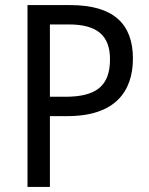

<svg xmlns="http://www.w3.org/2000/svg" viewBox="-20 -734 586 754"><path d="M256 -714H88V0H176V-278H245C432 -278 502 -375 502 -504C502 -640 426 -714 256 -714ZM250 -638C361 -638 412 -595 412 -501C412 -395 356 -354 236 -354H176V-638Z"/></svg>

Font: Noto Sans Arabic UI SmCn
Style: Regular
Weight: 400
Width: 4
Designer: Monotype Design Team, Nadine Chahine and Nizar Qandah
Foundry: Monotype Imaging Inc.
Version: Version 2.010